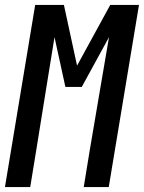

<svg xmlns="http://www.w3.org/2000/svg" viewBox="-36 -755 581 775"><path d="M-16 0 106 -735H222L275 -490L409 -735H525L403 0H302L326 -147Q345 -262 365 -376.5Q385 -491 404 -605L294 -404H228L184 -605Q165 -491 147 -376.5Q129 -262 110 -147L86 0Z"/></svg>

Font: Iosevka SS04 Semibold
Style: Italic
Weight: 600
Italic angle: -9°
Monospace: yes
Designer: Belleve Invis
Foundry: Belleve Invis
Version: Version 19.0.0; ttfautohint (v1.8.4)